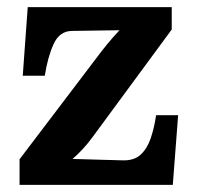

<svg xmlns="http://www.w3.org/2000/svg" viewBox="-20 -520 554 540"><path d="M35 0V-72L265 -375Q282 -397 297 -414Q312 -431 316 -435L181 -433Q147 -432 130.5 -395.5Q114 -359 106 -307H44L58 -500H463V-437L240 -134Q226 -115 212 -100Q198 -85 184 -73L325 -69Q357 -68 375.5 -85Q394 -102 404 -131.5Q414 -161 419 -196H481L466 0Z"/></svg>

Font: Lora
Style: Bold
Weight: 700
Designer: Olga Karpushina, Alexei Vanyashin (Cyrillic)
Foundry: Cyreal
Version: Version 3.006; ttfautohint (v1.8.4.7-5d5b);gftools[0.9.30]